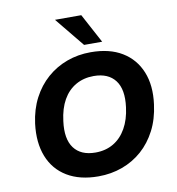

<svg xmlns="http://www.w3.org/2000/svg" viewBox="-99 -1029 1043 1129"><g transform="rotate(-10 422.0 -464.5)"><path d="M398 11Q287 11 211.5 -34.5Q136 -80 103 -163.5Q70 -247 84 -359Q95 -443 129.5 -509Q164 -575 216.5 -621Q269 -667 335.5 -691.5Q402 -716 478 -716Q590 -716 665 -670.5Q740 -625 773.5 -542.5Q807 -460 792 -349Q781 -263 746.5 -196.5Q712 -130 660 -84Q608 -38 541 -13.5Q474 11 398 11ZM405 -130Q466 -130 512.5 -157.5Q559 -185 588.5 -237Q618 -289 627 -361Q641 -466 599.5 -520.5Q558 -575 471 -575Q411 -575 364 -548Q317 -521 288 -470Q259 -419 250 -345Q236 -240 277 -185Q318 -130 405 -130ZM448 -765 305 -940H462L556 -765Z"/></g></svg>

Font: Nunito Sans 7pt ExtraBold
Style: Italic
Weight: 800
Italic angle: -9°
Designer: Vernon Adams
Foundry: Vernon Adams
Version: Version 3.101;gftools[0.9.27]